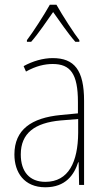

<svg xmlns="http://www.w3.org/2000/svg" viewBox="-20 -783 450 813"><path d="M219 -763H191C167 -720 120 -647 94 -613V-606H112C142 -640 179 -695 205 -732C233 -693 268 -641 299 -606H316V-613C296 -638 244 -718 219 -763ZM203 -537C162 -537 118 -524 80 -503L90 -480C133 -504 170 -512 203 -512C278 -512 310 -471 310 -351V-303L237 -296C113 -284 41 -234 41 -129C41 -53 82 10 172 10C258 10 294 -43 311 -96H313L315 0H336V-356C336 -486 295 -537 203 -537ZM237 -273 311 -279V-220C310 -98 271 -13 172 -13C106 -13 68 -55 68 -129C68 -219 127 -263 237 -273Z"/></svg>

Font: Noto Sans Khmer UI Condensed Thin
Style: Regular
Weight: 100
Width: 3
Designer: Danh Hong and the Monotype Design Team
Foundry: Monotype Imaging Inc.
Version: Version 2.002